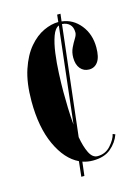

<svg xmlns="http://www.w3.org/2000/svg" viewBox="-98 -609 515 722"><g transform="rotate(-15 159.0 -248.0)"><path d="M127.5 58 134 -1Q83.5 -25 51.8 -93.8Q20 -162.5 20 -264.5Q20 -336.5 36.8 -386.5Q53.5 -436.5 80 -467.5Q106.5 -498.5 136.8 -512.5Q167 -526.5 194 -526.5H194.5L197.5 -554.5H210.5L207 -525.5Q250.5 -520.5 279.2 -484.8Q308 -449 308 -397.5Q308 -359.5 295.2 -341.8Q282.5 -324 261 -324Q240 -324 227 -339.5Q214 -355 214 -382.5Q214 -403 222 -419.8Q230 -436.5 238.2 -449.5Q246.5 -462.5 246.5 -472Q246.5 -493 235.2 -503.8Q224 -514.5 206 -515.5L156.5 -88.5Q163 -50.5 175.2 -25.8Q187.5 -1 207 -1Q238 -1 258.2 -23.8Q278.5 -46.5 283 -67L292.5 -63Q282 -33 256.2 -11.2Q230.5 10.5 186 10.5Q165 10.5 146 4L139.5 58ZM145 -268Q145 -238.5 146 -205Q147 -171.5 150 -139L193 -513.5Q177.5 -507 168 -480.5Q158.5 -454 153.5 -416.8Q148.5 -379.5 146.8 -340Q145 -300.5 145 -268Z"/></g></svg>

Font: Imbue 100pt
Style: Bold
Weight: 700
Designer: Tyler Finck
Foundry: Etcetera Type Company
Version: Version 1.102; ttfautohint (v1.8.3)